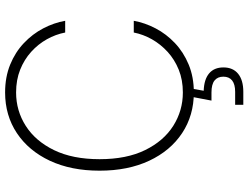

<svg xmlns="http://www.w3.org/2000/svg" viewBox="-132 -646 983 760"><g transform="rotate(-90 360.0 -265.5)"><path d="M374.5 9.8Q283.7 9.8 213.6 -36.6Q143.6 -83 104.2 -167Q64.9 -251 64.9 -363.3Q64.9 -476.1 104.2 -560.1Q143.6 -644 213.6 -690.7Q283.7 -737.3 374.5 -737.3Q435.5 -737.3 484.6 -717.3Q533.7 -697.3 569.8 -663.1Q606 -628.9 628.2 -586.4Q650.4 -543.9 658.2 -499.5H611.8Q604.5 -537.1 585.2 -571.8Q565.9 -606.4 535.4 -634Q504.9 -661.6 464.6 -677.7Q424.3 -693.8 374.5 -693.8Q302.2 -693.8 242.2 -655.5Q182.1 -617.2 146.2 -543.5Q110.4 -469.7 110.4 -363.3Q110.4 -256.3 146.5 -182.9Q182.6 -109.4 242.7 -71.5Q302.7 -33.7 374.5 -33.7Q424.3 -33.7 464.6 -50Q504.9 -66.4 535.2 -94Q565.4 -121.6 585 -156.2Q604.5 -190.9 611.8 -228H658.2Q650.4 -184.1 628.2 -141.6Q606 -99.1 569.8 -64.9Q533.7 -30.8 484.6 -10.5Q435.5 9.8 374.5 9.8ZM325.7 205.6V173.3H377Q406.7 173.3 421.9 161.4Q437 149.4 437 126.5Q437 104 421.9 91.8Q406.7 79.6 374.5 79.6H342.3L359.9 -12.7H389.6V1.5L381.3 48.8Q426.3 50.3 450 70.3Q473.6 90.3 473.6 127Q473.6 164.6 448.5 185.1Q423.3 205.6 377 205.6Z"/></g></svg>

Font: Inter 16pt ExtraLight
Style: Regular
Weight: 250
Version: Version 4.001;git-66647c0bb